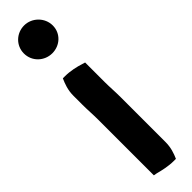

<svg xmlns="http://www.w3.org/2000/svg" viewBox="-242 -653 634 634"><g transform="rotate(-45 75.5 -336.0)"><path d="M6 -604C6 -566 37 -538 73 -538C109 -538 139 -565 139 -602C139 -639 108 -669 72 -669C36 -669 6 -641 6 -604ZM23 -349C23 -323 25 -301 25 -276V-16L36 -14C55 -9 80 -3 105 -3H115C123 -21 130 -41 130 -67V-276C130 -303 128 -324 128 -348V-440L118 -443C99 -449 74 -455 49 -455H39C31 -437 23 -416 23 -390Z"/></g></svg>

Font: SolarCharger
Style: 950
Weight: 900
Designer: Mew Too
Foundry: Cannot Into Space Fonts/KineticPlasma Fonts
Version: Version 1.100